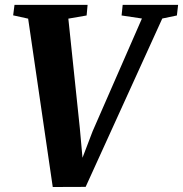

<svg xmlns="http://www.w3.org/2000/svg" viewBox="-20 -763 751 788"><path d="M196.5 4.5 95.5 -686.5 34 -700 39.5 -743H339.5L335.5 -699.5L260.5 -686.5L307.5 -238L323.5 -61L297 -59L360 -224L562.5 -687L479 -699.5L483.5 -743H711L706 -699.5L646 -687L331.5 4Z"/></svg>

Font: Merriweather 48pt ExtraBold
Style: Italic
Weight: 800
Italic angle: -7.8°
Version: Version 2.101